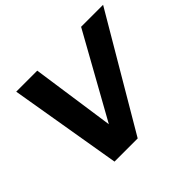

<svg xmlns="http://www.w3.org/2000/svg" viewBox="-156 -915 1130 1130"><g transform="rotate(-45 409.0 -350.0)"><path d="M213 0 95 -700H270L345 -179L635 -700H818L406 0Z"/></g></svg>

Font: Red Hat Text
Style: Bold Italic
Weight: 700
Italic angle: -12°
Designer: Pentagram / MCKL
Foundry: Pentagram / MCKL
Version: Version 1.003; Red Hat Text Bold Italic